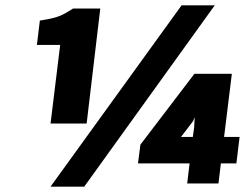

<svg xmlns="http://www.w3.org/2000/svg" viewBox="-20 -686 916 718"><path d="M355 -654H253L247 -650C214 -629 195 -620 146 -612L129 -609L118 -518H205L169 -224H304ZM169 12H295L783 -666H659ZM702 -233 708 -248 706 -209 701 -174H657ZM818 -174 847 -410H707L505 -145L496 -75H689L680 0H797L806 -75H864L876 -174Z"/></svg>

Font: Falling Sky
Style: ExBdObl
Weight: 400
Designer: Paul D. Hunt
Foundry: Adobe Systems Incorporated
Version: Version 1.02